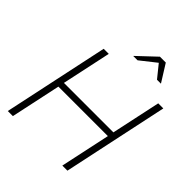

<svg xmlns="http://www.w3.org/2000/svg" viewBox="-248 -1058 1202 1202"><g transform="rotate(45 353.0 -457.0)"><path d="M29 0 178 -700H223L153 -373H591L661 -700H706L557 0H512L583 -332H145L74 0ZM340 -799 462 -914H514L586 -799H551L484 -882L379 -799Z"/></g></svg>

Font: Red Hat Display VF
Style: Italic
Weight: 300
Italic angle: -12°
Designer: Pentagram, MCKL
Foundry: Pentagram, MCKL
Version: Version 1.023